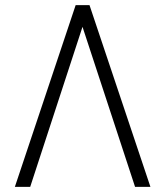

<svg xmlns="http://www.w3.org/2000/svg" viewBox="-20 -731 640 751"><path d="M302.7 -626 98.1 0H38.1L275.9 -710.9H330.1L568.4 0H508.3Z"/></svg>

Font: Roboto Mono Light
Style: Regular
Weight: 300
Designer: Google
Version: Version 2.000985; 2015; ttfautohint (v1.3)